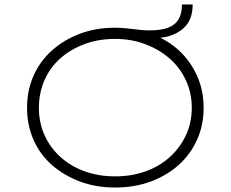

<svg xmlns="http://www.w3.org/2000/svg" viewBox="-20 -829 1032 859"><path d="M495 10Q408 10 336 -17.5Q264 -45 211 -92Q158 -139 129.5 -204.5Q101 -270 101 -347Q101 -424 129.5 -489Q158 -554 211 -602Q264 -650 336 -677.5Q408 -705 495 -705Q510 -705 525.5 -704Q541 -703 557 -701Q584 -698 606 -695.5Q628 -693 649 -693Q703 -693 734.5 -706Q766 -719 780 -744.5Q794 -770 794 -809H842Q842 -774 831.5 -747Q821 -720 798.5 -700.5Q776 -681 744 -670Q712 -659 668 -658L661 -676Q732 -649 782.5 -601.5Q833 -554 862 -489Q891 -424 891 -347Q891 -269 861.5 -203.5Q832 -138 779.5 -91Q727 -44 654.5 -17Q582 10 495 10ZM495 -40Q570 -40 633 -63Q696 -86 741.5 -128Q787 -170 812.5 -225.5Q838 -281 838 -347Q838 -412 812 -469Q786 -526 739 -567Q692 -608 629.5 -631.5Q567 -655 495 -655Q420 -655 357.5 -631.5Q295 -608 249.5 -567.5Q204 -527 179 -470Q154 -413 154 -347Q154 -281 179 -225Q204 -169 249.5 -127.5Q295 -86 357.5 -63Q420 -40 495 -40Z"/></svg>

Font: Lexend Mega ExtraLight
Style: Regular
Weight: 250
Version: Version 1.007